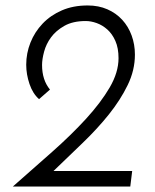

<svg xmlns="http://www.w3.org/2000/svg" viewBox="-20 -683 568 703"><path d="M176 -57H464L457 0H27Q101 -65 171 -127Q241 -189 295 -248Q349 -307 381.5 -362.5Q414 -418 414 -470Q414 -507 402.5 -533Q391 -559 373 -575Q355 -591 334 -598.5Q313 -606 294 -606Q247 -606 216 -588.5Q185 -571 167 -546.5Q149 -522 141.5 -494Q134 -466 134 -445Q134 -390 163 -355L123 -320Q100 -340 88 -375.5Q76 -411 76 -446Q76 -488 91.5 -527Q107 -566 136 -596.5Q165 -627 206.5 -645Q248 -663 301 -663Q341 -663 373 -649Q405 -635 427.5 -610.5Q450 -586 462 -553Q474 -520 474 -483Q474 -426 447.5 -371.5Q421 -317 379 -264.5Q337 -212 283.5 -160.5Q230 -109 176 -57Z"/></svg>

Font: Josefin Sans
Style: Italic
Weight: 400
Italic angle: -7.5°
Designer: Santiago Orozco
Foundry: Typemade